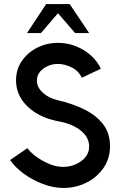

<svg xmlns="http://www.w3.org/2000/svg" viewBox="-20 -919 596 952"><path d="M294 13Q244.5 13 192.5 -6.8Q140.5 -26.5 97.2 -58.2Q54 -90 30 -125.5L116 -184.5Q129 -165.5 157.5 -144Q186 -122.5 222 -107Q258 -91.5 293.5 -91.5Q324.5 -91.5 354 -103.8Q383.5 -116 402.8 -138.8Q422 -161.5 422 -193Q422 -237.5 382.2 -270.2Q342.5 -303 277.5 -316Q176 -334 117.8 -389.8Q59.5 -445.5 59.5 -520Q59.5 -575 88.5 -617Q117.5 -659 165 -682.8Q212.5 -706.5 267.5 -706.5Q314.5 -706.5 357 -689.5Q399.5 -672.5 431.5 -643.5Q463.5 -614.5 480 -578L385.5 -533.5Q370 -567.5 335.2 -584.8Q300.5 -602 267 -602Q241 -602 217.2 -591.8Q193.5 -581.5 178.2 -563Q163 -544.5 163 -520Q163 -485.5 192.8 -459Q222.5 -432.5 261.5 -423.5Q339.5 -405.5 399 -376Q458.5 -346.5 492 -302Q525.5 -257.5 525.5 -194Q525.5 -133 493.2 -86.2Q461 -39.5 408.2 -13.2Q355.5 13 294 13ZM325.5 -899 422 -755H352.5L267.5 -853.5L183 -755H114L209 -899Z"/></svg>

Font: Urbanist SemiBold
Style: Regular
Weight: 600
Designer: Corey Hu
Foundry: Corey Hu
Version: Version 1.321; ttfautohint (v1.8.4.7-5d5b)